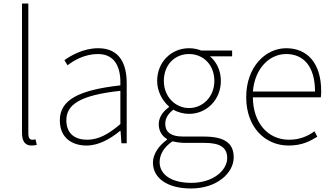

<svg xmlns="http://www.w3.org/2000/svg" viewBox="-20 -814 1887 1091"><path d="M159 13C174 13 180 11 189 9L182 -22C171 -20 167 -20 163 -20C149 -20 141 -31 141 -53V-794H105V-59C105 -8 125 13 159 13Z M472 13C542 13 608 -26 662 -70H665L670 0H700V-341C700 -448 662 -540 538 -540C452 -540 379 -496 346 -472L364 -443C398 -470 461 -507 536 -507C645 -507 667 -414 664 -329C427 -302 320 -247 320 -130C320 -30 390 13 472 13ZM475 -20C411 -20 357 -50 357 -131C357 -220 435 -273 664 -298V-109C595 -50 538 -20 475 -20Z M1065 257C1213 257 1308 169 1308 80C1308 -1 1255 -38 1139 -38H1022C941 -38 919 -71 919 -111C919 -147 941 -172 965 -191C989 -176 1024 -167 1054 -167C1156 -167 1235 -249 1235 -354C1235 -414 1210 -463 1173 -494H1299V-527H1123C1108 -533 1084 -540 1054 -540C953 -540 873 -461 873 -354C873 -290 907 -238 940 -209V-205C917 -189 882 -156 882 -108C882 -68 902 -40 929 -24V-20C880 15 849 64 849 110C849 198 931 257 1065 257ZM1054 -200C978 -200 911 -263 911 -354C911 -449 976 -507 1054 -507C1133 -507 1198 -448 1198 -354C1198 -263 1131 -200 1054 -200ZM1067 225C952 225 887 177 887 107C887 68 908 24 960 -11C989 -4 1017 -2 1024 -2H1144C1227 -2 1271 22 1271 84C1271 153 1193 225 1067 225Z M1620 13C1698 13 1743 -13 1783 -37L1767 -68C1727 -39 1682 -20 1622 -20C1498 -20 1417 -122 1417 -261H1803C1805 -274 1805 -286 1805 -297C1805 -453 1728 -540 1606 -540C1489 -540 1379 -434 1379 -262C1379 -90 1487 13 1620 13ZM1417 -294C1428 -427 1512 -507 1606 -507C1705 -507 1770 -437 1770 -294Z"/></svg>

Font: Noto Sans CJK KR Thin
Style: Regular
Weight: 250
Designer: Ryoko NISHIZUKA (kana & ideographs); Paul D. Hunt (Latin, Greek & Cyrillic); Wenlong ZHANG (bopomofo); Sandoll Communica
Foundry: Adobe Systems Incorporated
Version: Version 1.002;PS 1.002;hotconv 1.0.82;makeotf.lib2.5.63406